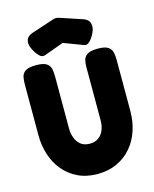

<svg xmlns="http://www.w3.org/2000/svg" viewBox="-137 -1019 905 1129"><g transform="rotate(-15 316.0 -454.5)"><path d="M315 20Q248 20 196 -5Q144 -30 108.5 -73Q73 -116 55 -172Q37 -228 37 -290V-600Q37 -623 41 -644Q45 -665 64 -678.5Q83 -692 129 -692Q175 -692 194 -678.5Q213 -665 217 -644Q221 -623 221 -599V-281Q221 -253 230.5 -226Q240 -199 261 -181.5Q282 -164 318 -164Q347 -164 368.5 -178.5Q390 -193 401.5 -219.5Q413 -246 413 -282V-605Q413 -627 417.5 -646.5Q422 -666 441 -679Q460 -692 505 -692Q551 -692 569.5 -678Q588 -664 592 -643Q596 -622 596 -599V-288Q596 -225 577.5 -169.5Q559 -114 523 -71.5Q487 -29 434.5 -4.5Q382 20 315 20ZM315 -929Q323 -929 329.5 -927Q336 -925 339 -924L468 -881Q500 -871 507 -845Q514 -819 498 -787Q485 -760 468 -743Q451 -726 434 -733L315 -778L197 -735Q178 -728 161 -745Q144 -762 131 -788Q114 -820 120.5 -845Q127 -870 160 -881L290 -924Q292 -925 299.5 -927Q307 -929 315 -929Z"/></g></svg>

Font: Fredoka SemiCondensed
Style: Bold
Weight: 700
Width: 4
Designer: Ben Nathan
Foundry: Milena B. Brandão, Ben Nathan
Version: Version 2.001